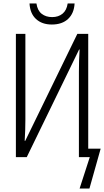

<svg xmlns="http://www.w3.org/2000/svg" viewBox="-20 -910 603 1112"><path d="M280 -768Q223 -768 188.5 -800Q154 -832 151 -890H191Q197 -849 221.5 -830Q246 -811 282 -811Q318 -811 342 -830.5Q366 -850 372 -890H412Q409 -833 374.5 -800.5Q340 -768 280 -768ZM72 0V-714H127V-217Q127 -187 126 -157.5Q125 -128 123 -94H126L428 -714H491V-49H563L498 182H441L500 0H437V-494Q437 -528 438 -560Q439 -592 441 -623H438L135 0Z"/></svg>

Font: Noto Sans Mono SemiCondensed Light
Style: Regular
Weight: 300
Width: 4
Designer: Monotype Design Team
Foundry: Monotype Imaging Inc.
Version: Version 2.014; ttfautohint (v1.8.4.7-5d5b)